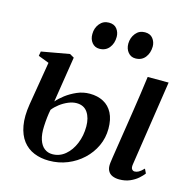

<svg xmlns="http://www.w3.org/2000/svg" viewBox="-109 -847 965 965"><g transform="rotate(15 374.0 -364.0)"><path d="M594 10.5Q574 10.5 558.2 3.8Q542.5 -3 534.8 -18.2Q527 -33.5 530 -58.5Q531 -67.5 533.8 -86Q536.5 -104.5 540.8 -131.2Q545 -158 550.2 -191.8Q555.5 -225.5 561.5 -264.2Q567.5 -303 574 -345.5Q580.5 -388 587 -433Q593.5 -478 599.5 -524H708.5L641.5 -81.5Q638.5 -63 644.2 -55.5Q650 -48 658.5 -48Q669 -48 679.5 -53.8Q690 -59.5 705.5 -75.5L716.5 -53Q707.5 -40.5 690.5 -25.5Q673.5 -10.5 649.2 0Q625 10.5 594 10.5ZM228.5 11Q185.5 11 150.2 -3.5Q115 -18 91.8 -48.2Q68.5 -78.5 60 -125.8Q51.5 -173 62 -238L99.5 -463.5L43.5 -485L47.5 -508.5L193 -534.5L215.5 -521.5L178 -283.5Q193 -301.5 218.2 -320.8Q243.5 -340 275 -353.8Q306.5 -367.5 341 -367.5Q382 -367.5 412.5 -351.2Q443 -335 459.8 -302.5Q476.5 -270 476.5 -221.5Q476.5 -173.5 457 -131.5Q437.5 -89.5 403.2 -57.5Q369 -25.5 324.2 -7.2Q279.5 11 228.5 11ZM236.5 -25Q274 -25 303.2 -49.5Q332.5 -74 349.2 -114.8Q366 -155.5 366 -203.5Q366 -248 346.8 -276.2Q327.5 -304.5 289 -304.5Q268.5 -304.5 246 -295Q223.5 -285.5 203.8 -270.5Q184 -255.5 170.5 -238Q166.5 -218.5 164 -196Q161.5 -173.5 160.5 -150.5Q158.5 -108.5 167.8 -80.5Q177 -52.5 194.8 -38.8Q212.5 -25 236.5 -25ZM327.5 -598Q304 -598 289.2 -616Q274.5 -634 275 -661Q275 -692 293.5 -714.8Q312 -737.5 341.5 -737.5Q369.5 -737.5 383.2 -719.5Q397 -701.5 397 -678Q397 -644 378.5 -621Q360 -598 327.5 -598ZM515 -598Q491.5 -598 476.8 -616Q462 -634 462 -661Q462.5 -692 480.8 -714.8Q499 -737.5 529 -737.5Q556.5 -737.5 570.5 -719.5Q584.5 -701.5 584.5 -678Q584 -644 565.8 -621Q547.5 -598 515 -598Z"/></g></svg>

Font: Merriweather 96pt Medium
Style: Italic
Weight: 500
Italic angle: -7.8°
Version: Version 2.101